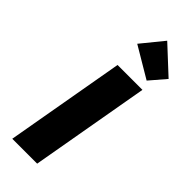

<svg xmlns="http://www.w3.org/2000/svg" viewBox="-317 -1033 1069 1069"><g transform="rotate(45 218.0 -498.0)"><path d="M376 -705 252 0H56L180 -705ZM356 -758 174 -866 280 -996 436 -851Z"/></g></svg>

Font: Fz Poppins ExtBd
Style: Italic
Weight: 800
Italic angle: -10°
Designer: Ninad Kale (Devanagari), Jonny Pinhorn (Latin)
Foundry: Indian Type Foundry
Version: Vit hóa bi Vntype.Com & FontZin.Com